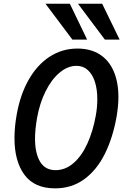

<svg xmlns="http://www.w3.org/2000/svg" viewBox="-20 -995 660 1028"><path d="M57.5 -255Q57.5 -315.5 69.5 -382Q88.5 -489 134 -568.8Q179.5 -648.5 246.5 -691.8Q313.5 -735 394.5 -735Q464.5 -735 513.8 -703.8Q563 -672.5 588.5 -614Q614 -555.5 614 -475Q614 -427.5 604 -369Q584 -257 541.2 -171Q498.5 -85 431.5 -35.8Q364.5 13.5 275 13.5Q165 13.5 111.2 -58.8Q57.5 -131 57.5 -255ZM493 -376.5Q501 -421.5 501 -464.5Q501 -517 488 -557.2Q475 -597.5 450 -620Q425 -642.5 390 -642.5Q342.5 -642.5 299 -606Q255.5 -569.5 223.8 -505.5Q192 -441.5 178 -361.5Q167.5 -299.5 167.5 -253.5Q167.5 -175 194.5 -129.5Q221.5 -84 277.5 -84Q330.5 -84 374.2 -122.2Q418 -160.5 448 -226.8Q478 -293 493 -376.5ZM223.5 -975H354L446.5 -783H367.5ZM397.5 -975H527L620.5 -783H541.5Z"/></svg>

Font: JuliaMono Medium
Style: Italic
Weight: 500
Italic angle: -9°
Monospace: yes
Designer: cormullion
Foundry: corm
Version: Version 0.054; ttfautohint (v1.8.4)